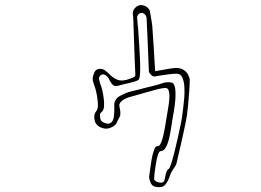

<svg xmlns="http://www.w3.org/2000/svg" viewBox="-20 -637 1040 766"><path d="M596 107Q586 104 580.5 91Q575 78 575 68Q576 61 578.5 41Q581 21 585 -1.5Q589 -24 595 -39.5Q601 -55 608 -54Q616 -53 622 -66.5Q628 -80 632.5 -100.5Q637 -121 640 -140.5Q643 -160 645 -171Q647 -183 650.5 -203Q654 -223 655.5 -243Q657 -263 653 -275.5Q649 -288 636 -286Q625 -285 605 -280Q585 -275 563 -268.5Q541 -262 523 -257Q505 -252 498 -250Q480 -245 467.5 -235.5Q455 -226 456 -215Q457 -207 459 -199Q461 -191 460 -181Q460 -174 454.5 -165Q449 -156 447 -150Q442 -137 425 -129Q408 -121 393 -125Q392 -125 391 -125.5Q390 -126 389 -126Q369 -132 361 -147Q358 -153 356.5 -163.5Q355 -174 358 -183Q359 -185 359.5 -186.5Q360 -188 361 -189Q370 -200 370.5 -213Q371 -226 369 -240Q367 -257 363.5 -272Q360 -287 355 -300Q354 -305 352 -310Q350 -315 350 -320Q349 -329 354.5 -343.5Q360 -358 368 -360Q385 -366 397 -357.5Q409 -349 421.5 -336.5Q434 -324 451 -318Q468 -312 496 -322Q501 -324 510.5 -327.5Q520 -331 520 -338Q519 -361 517.5 -395.5Q516 -430 515 -465.5Q514 -501 513 -526.5Q512 -552 512 -555L511 -573Q510 -575 510 -581Q509 -593 516 -602Q523 -611 533 -615Q544 -619 557.5 -613.5Q571 -608 577 -596Q578 -594 580.5 -579Q583 -564 585.5 -548Q588 -532 588 -526Q589 -514 590.5 -489.5Q592 -465 594 -437Q596 -409 597 -386Q598 -363 599 -353Q605 -354 619.5 -356.5Q634 -359 647.5 -361.5Q661 -364 663 -364Q693 -369 708.5 -360.5Q724 -352 730.5 -339Q737 -326 737 -317Q737 -302 735 -273.5Q733 -245 730.5 -218Q728 -191 726 -178Q724 -164 718 -135.5Q712 -107 705 -75.5Q698 -44 692 -19.5Q686 5 685 11Q684 20 673.5 34.5Q663 49 659 61Q652 84 639.5 99.5Q627 115 596 107ZM655 -309Q660 -309 666.5 -307Q673 -305 677 -292.5Q681 -280 680 -249.5Q679 -219 668 -161Q666 -150 663 -129Q660 -108 655 -86Q650 -64 641.5 -49Q633 -34 621 -34Q615 -34 610.5 -20.5Q606 -7 602.5 13Q599 33 597 50.5Q595 68 595 75Q594 79 599.5 84.5Q605 90 622 92Q632 92 636 83Q637 81 638.5 71Q640 61 643.5 50.5Q647 40 653 37Q657 35 663 16Q669 -3 676 -30.5Q683 -58 689.5 -87.5Q696 -117 701 -141Q706 -165 707 -176Q708 -184 710.5 -203Q713 -222 715 -245.5Q717 -269 715.5 -291.5Q714 -314 707 -328.5Q700 -343 685 -343Q671 -343 652.5 -340.5Q634 -338 618.5 -335.5Q603 -333 597 -332Q590 -331 582.5 -338.5Q575 -346 574 -352Q574 -354 573 -375Q572 -396 571 -426Q570 -456 568.5 -486.5Q567 -517 566 -538.5Q565 -560 565 -564Q565 -566 563 -572Q560 -579 553 -583Q546 -587 540 -585Q527 -580 527 -565Q527 -560 528 -558L529 -540Q530 -533 531 -525Q532 -517 532 -509Q534 -481 536 -449Q538 -417 539 -388.5Q540 -360 538.5 -340.5Q537 -321 532 -318Q528 -315 517 -311.5Q506 -308 494.5 -305.5Q483 -303 478 -302L463 -298Q443 -292 435 -295Q427 -298 416 -319Q415 -324 409 -330Q407 -332 404.5 -334.5Q402 -337 399 -338Q389 -343 382 -337Q374 -331 375 -321Q376 -317 377 -313.5Q378 -310 379 -305Q385 -290 388.5 -275Q392 -260 394 -243Q396 -226 395 -211Q394 -196 383 -188Q378 -184 379 -173Q380 -162 382 -158Q385 -151 399 -146Q400 -145 402 -145Q423 -139 431 -159Q433 -164 434 -169Q435 -174 435 -179Q436 -188 436 -196.5Q436 -205 436 -212Q433 -242 462 -256L468 -259Q482 -266 494 -270Q508 -274 522 -277Q536 -280 549 -284Q569 -289 590 -294Q611 -299 631 -306Q637 -308 643 -308.5Q649 -309 655 -309Z"/></svg>

Font: Shizuru
Style: Regular
Weight: 400
Version: Version 1.000